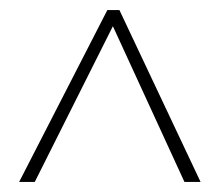

<svg xmlns="http://www.w3.org/2000/svg" viewBox="-20 -733 435 381"><path d="M18 -372 193 -713H217L378 -372H346L204 -681L49 -372Z"/></svg>

Font: Noto Sans ExtraCondensed Thin
Style: Regular
Weight: 100
Width: 2
Designer: Monotype Design Team
Foundry: Monotype Imaging Inc.
Version: Version 2.013; ttfautohint (v1.8.4.7-5d5b)